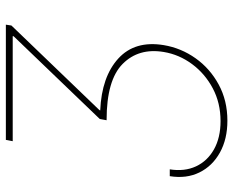

<svg xmlns="http://www.w3.org/2000/svg" viewBox="-89 -496 777 639"><g transform="rotate(-90 299.5 -176.5)"><path d="M32.7 0H55.4Q47.6 49 65.3 87.2Q83.1 125.4 122 147.2Q160.9 169 215.9 169Q276.3 169 325.1 143.1Q373.9 117.2 405.7 74.2Q437.5 31.2 446 -19.9Q459.9 -103.7 406.1 -157Q352.3 -210.2 220.2 -210.2H218.8L223 -233L498.6 -519.9V-522.7H149.1L153.4 -545.5H536.9L534.1 -527L252.8 -234.4L251.4 -231.5Q363.6 -226.6 424.2 -171.3Q484.7 -116.1 468.8 -19.9Q459.2 37.6 425.1 85.8Q391 133.9 337.7 162.8Q284.4 191.8 217.3 191.8Q156.2 191.8 111.3 166.9Q66.4 142 45.1 98.7Q23.8 55.4 32.7 0Z"/></g></svg>

Font: Inter UI Thin
Style: Italic
Weight: 100
Italic angle: -9.39999°
Designer: Rasmus Andersson
Foundry: rsms
Version: 3.2;8d6f07862